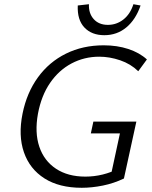

<svg xmlns="http://www.w3.org/2000/svg" viewBox="-20 -882 719 911"><path d="M368 9Q261 9 191 -35.5Q121 -80 93.5 -159.5Q66 -239 87 -343Q107 -442 160 -515Q213 -588 293 -627.5Q373 -667 472 -667Q536 -667 589 -649.5Q642 -632 677 -600L636 -544Q600 -579 550 -596Q500 -613 451 -613Q380 -613 319.5 -581Q259 -549 217.5 -488.5Q176 -428 160 -342Q144 -253 166.5 -186Q189 -119 245.5 -81.5Q302 -44 385 -44Q427 -44 467.5 -54Q508 -64 547 -84L503 -36L549 -249H411L423 -305H627L568 -35Q520 -12 468 -1.5Q416 9 368 9ZM475 -715Q415 -715 380.5 -751.5Q346 -788 349 -856L402 -862Q400 -819 424.5 -791.5Q449 -764 492 -764Q533 -764 565.5 -789.5Q598 -815 613 -862L647 -856Q624 -789 579.5 -752Q535 -715 475 -715Z"/></svg>

Font: Ysabeau Infant
Style: Italic
Weight: 400
Italic angle: -12°
Designer: Christian Thalmann (Catharsis Fonts)
Version: Version 2.001;gftools[0.9.30]; featfreeze: ss01,ss02,lnum